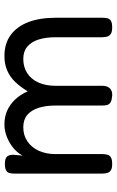

<svg xmlns="http://www.w3.org/2000/svg" viewBox="150 -666 526 866"><g transform="rotate(-90 413.0 -233.0)"><path d="M106 10Q87 10 78 4Q69 -2 66 -12Q63 -22 63 -36V-432Q63 -446 66 -455Q69 -464 78.5 -469Q88 -474 107 -474Q129 -474 138.5 -465.5Q148 -457 148 -436L144 -393Q151 -408 165 -423Q179 -438 198.5 -450Q218 -462 240 -469Q262 -476 285 -476Q320 -476 347.5 -463.5Q375 -451 397 -428Q419 -405 434 -371Q454 -404 476.5 -427.5Q499 -451 528 -463.5Q557 -476 593 -476Q650 -476 688.5 -447.5Q727 -419 746.5 -367.5Q766 -316 766 -244V-35Q766 -21 763.5 -11Q761 -1 751.5 4.5Q742 10 722 10Q703 10 693.5 4Q684 -2 681 -12Q678 -22 678 -36V-245Q678 -290 667.5 -322.5Q657 -355 635.5 -373Q614 -391 580 -391Q544 -391 516.5 -373.5Q489 -356 474 -323Q459 -290 459 -245V-34Q459 -19 453 -8Q447 3 435 7.5Q423 12 406 9Q390 7 382 1Q374 -5 372 -14.5Q370 -24 370 -36V-245Q370 -290 359.5 -322.5Q349 -355 327.5 -373Q306 -391 272 -391Q236 -391 208.5 -372.5Q181 -354 166 -321Q151 -288 151 -245V-35Q151 -21 148 -11Q145 -1 135.5 4.5Q126 10 106 10Z"/></g></svg>

Font: Fredoka Light
Style: Regular
Weight: 400
Version: Version 2.001